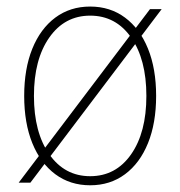

<svg xmlns="http://www.w3.org/2000/svg" viewBox="-20 -549 542 577"><path d="M36.1 0 430.7 -521.5H465.8L71.3 0ZM251 7.8Q190.9 7.8 146.2 -25.4Q101.6 -58.6 77.1 -118.9Q52.7 -179.2 52.7 -260.7Q52.7 -342.3 77.1 -402.6Q101.6 -462.9 146.2 -496.1Q190.9 -529.3 251 -529.3Q311 -529.3 355.7 -496.1Q400.4 -462.9 424.8 -402.6Q449.2 -342.3 449.2 -260.7Q449.2 -179.2 424.8 -118.9Q400.4 -58.6 355.7 -25.4Q311 7.8 251 7.8ZM251 -19.5Q328.1 -19.5 374 -85.2Q419.9 -150.9 419.9 -260.7Q419.9 -370.6 374 -436.3Q328.1 -502 251 -502Q174.3 -502 128.2 -436.3Q82 -370.6 82 -260.7Q82 -150.9 128.2 -85.2Q174.3 -19.5 251 -19.5Z"/></svg>

Font: Reddit Sans Condensed ExtraLight
Style: Regular
Weight: 250
Version: Version 1.014